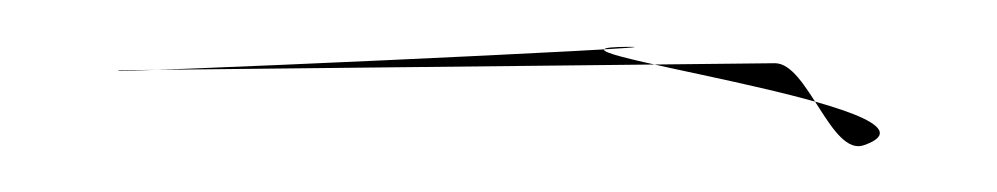

<svg xmlns="http://www.w3.org/2000/svg" viewBox="-20 -330 426 82"><path d="M31 -300C14 -298 277 -310 249 -310C189 -310 395 -284 349 -268C335 -263 325 -303 311 -303Z"/></svg>

Font: Recovery
Style: Regular
Weight: 400
Version: Version 0.27